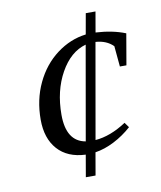

<svg xmlns="http://www.w3.org/2000/svg" viewBox="-76 -717 652 778"><g transform="rotate(-10 250.0 -327.5)"><path d="M421.9 -169.4Q388.2 -139.2 348.6 -118.9Q309.1 -98.6 270.5 -92.8L254.4 0H214.4L230 -90.3Q155.8 -93.3 115.2 -138.7Q74.7 -184.1 74.7 -261.2Q74.7 -343.3 106.7 -410.9Q138.7 -478.5 194.3 -520.3Q250 -562 314.5 -569.8L329.6 -654.8H369.6L355 -570.8Q424.8 -566.9 477.1 -545.9L455.1 -418H428.2L420.4 -502.9Q393.1 -530.3 348.1 -533.2L279.3 -141.6Q341.3 -146.5 407.2 -189.9ZM161.1 -266.1Q161.1 -156.7 239.3 -143.1L307.1 -529.3Q243.2 -511.7 202.1 -438.2Q161.1 -364.7 161.1 -266.1Z"/></g></svg>

Font: Tinos
Style: Italic
Weight: 400
Italic angle: -16.333°
Designer: Steve Matteson
Foundry: Monotype Imaging Inc.
Version: Version 1.32